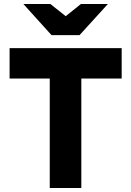

<svg xmlns="http://www.w3.org/2000/svg" viewBox="-20 -941 656 961"><path d="M378 -765H238L97 -921H232L309 -860L385 -921H520ZM387 -548V0H229V-548H28V-700H589V-548Z"/></svg>

Font: Overpass Heavy
Style: Regular
Weight: 900
Designer: Delve Withrington, Thomas Jockin
Foundry: Delve Fonts
Version: Version 3.000;DELV;Overpass